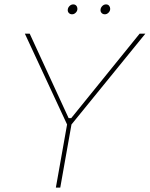

<svg xmlns="http://www.w3.org/2000/svg" viewBox="-20 -853 681 873"><path d="M285 -287 93 -700H115L292 -316H304L615 -700H641L305 -287L254 0H234ZM288 -807Q288 -817 295.5 -825Q303 -833 313 -833Q322 -833 327 -827Q332 -821 332 -813Q332 -803 324.5 -795.5Q317 -788 308 -788Q299 -788 293.5 -793.5Q288 -799 288 -807ZM437 -807Q437 -817 444.5 -825Q452 -833 462 -833Q471 -833 476 -827Q481 -821 481 -813Q481 -803 473.5 -795.5Q466 -788 457 -788Q448 -788 442.5 -793.5Q437 -799 437 -807Z"/></svg>

Font: Fixel Italic Variable Display Thin
Style: Italic
Weight: 100
Italic angle: -10°
Designer: AlfaBravo + MacPaw
Foundry: Kyrylo Tkachov, Marchela Mozhyna, Serhii Makarenko, Maria Weinstein, Zakhar Kryvoshyya
Version: Version 1.210;Glyphs 3.2 (3217)